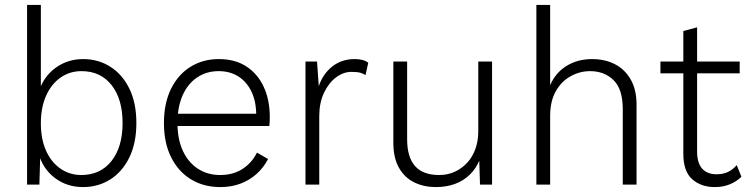

<svg xmlns="http://www.w3.org/2000/svg" viewBox="-20 -750 3044 780"><path d="M317 10Q252 10 203 -27Q154 -64 137 -126L144 -136L140 0H90V-730H146V-371L139 -381Q158 -440 206.5 -475Q255 -510 318 -510Q379 -510 428 -479Q477 -448 505.5 -390Q534 -332 534 -250Q534 -169 505.5 -110.5Q477 -52 428 -21Q379 10 317 10ZM310 -39Q388 -39 433 -96Q478 -153 478 -250Q478 -347 433.5 -404Q389 -461 311 -461Q263 -461 225.5 -434.5Q188 -408 167 -360.5Q146 -313 146 -249Q146 -185 167 -138Q188 -91 225.5 -65Q263 -39 310 -39Z M875 10Q808 10 756.5 -21Q705 -52 675.5 -110.5Q646 -169 646 -250Q646 -331 675 -389.5Q704 -448 754.5 -479Q805 -510 869 -510Q935 -510 981 -480Q1027 -450 1051.5 -397Q1076 -344 1076 -275Q1076 -263 1075.5 -254Q1075 -245 1074 -238H682V-288H1049L1021 -280Q1021 -337 1002 -377Q983 -417 949 -439Q915 -461 868 -461Q819 -461 781 -435.5Q743 -410 722 -363Q701 -316 701 -250Q701 -184 723 -137Q745 -90 784 -64.5Q823 -39 874 -39Q927 -39 965 -63.5Q1003 -88 1024 -130L1069 -104Q1051 -69 1022.5 -43.5Q994 -18 957 -4Q920 10 875 10Z M1221 0V-500H1268L1275 -400Q1292 -450 1330 -480Q1368 -510 1421 -510Q1438 -510 1452 -506.5Q1466 -503 1476 -495L1465 -445Q1456 -451 1443.5 -454.5Q1431 -458 1408 -458Q1375 -458 1345 -435.5Q1315 -413 1296 -372.5Q1277 -332 1277 -278V0Z M1750 10Q1702 10 1663 -9Q1624 -28 1601 -68Q1578 -108 1578 -170V-500H1634V-184Q1634 -112 1666 -75.5Q1698 -39 1764 -39Q1799 -39 1828 -52.5Q1857 -66 1878.5 -89.5Q1900 -113 1911.5 -145.5Q1923 -178 1923 -216V-500H1979V0H1930L1927 -97Q1913 -64 1887.5 -39.5Q1862 -15 1827.5 -2.5Q1793 10 1750 10Z M2159 0V-730H2215V-404Q2237 -455 2282 -482.5Q2327 -510 2385 -510Q2437 -510 2477.5 -489.5Q2518 -469 2542 -427.5Q2566 -386 2566 -324V0H2510V-306Q2510 -388 2472.5 -424.5Q2435 -461 2377 -461Q2336 -461 2298.5 -440.5Q2261 -420 2238 -379.5Q2215 -339 2215 -279V0Z M2812 -639V-134Q2812 -88 2832.5 -65Q2853 -42 2891 -42Q2918 -42 2937.5 -51.5Q2957 -61 2973 -79L2992 -32Q2973 -13 2945.5 -1.5Q2918 10 2884 10Q2828 10 2792 -22Q2756 -54 2756 -125V-624ZM2985 -500V-452H2663V-500Z"/></svg>

Font: Kantumruy Pro Light
Style: Regular
Weight: 300
Version: Version 1.002